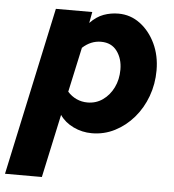

<svg xmlns="http://www.w3.org/2000/svg" viewBox="-94 -567 746 825"><g transform="rotate(5 279.0 -155.0)"><path d="M-42 209 114 -516H271L262 -468Q290 -497 320.5 -508Q351 -519 384 -519Q436 -519 477.5 -488Q519 -457 543.5 -405.5Q568 -354 568 -290Q568 -231 548.5 -178Q529 -125 494 -84.5Q459 -44 413 -20.5Q367 3 314 3Q272 3 234.5 -15Q197 -33 176 -64L117 209ZM284 -127Q321 -127 350 -147.5Q379 -168 396 -202.5Q413 -237 413 -280Q413 -327 389 -359.5Q365 -392 320 -392Q276 -392 240 -359L198 -166Q215 -147 237 -137Q259 -127 284 -127Z"/></g></svg>

Font: Red Hat Mono
Style: Italic
Weight: 300
Italic angle: -12°
Monospace: yes
Designer: Pentagram, MCKL
Foundry: Pentagram, MCKL
Version: Version 1.023